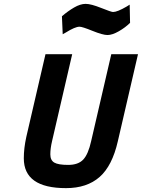

<svg xmlns="http://www.w3.org/2000/svg" viewBox="-20 -960 733 992"><path d="M391 -822Q368 -822 320 -792L304 -783L300 -876Q330 -902 362.5 -921Q395 -940 422.5 -940Q450 -940 502.5 -919Q555 -898 564 -898Q586 -898 634 -926L650 -936L652 -842Q628 -818 594 -798.5Q560 -779 535.5 -779Q511 -779 458 -800.5Q405 -822 391 -822ZM249 -231Q240 -193 240 -162.5Q240 -132 260.5 -120Q281 -108 332.5 -108Q384 -108 410 -135.5Q436 -163 451 -231L555 -680H693L589 -231Q560 -103 494.5 -45.5Q429 12 321 12Q103 12 103 -142Q103 -194 116 -253L215 -680H353Z"/></svg>

Font: Titillium Web
Style: Bold Italic
Weight: 700
Italic angle: -13°
Version: Version 1.002;PS 57.000;hotconv 1.0.70;makeotf.lib2.5.55311